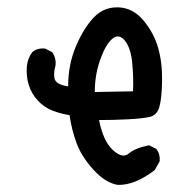

<svg xmlns="http://www.w3.org/2000/svg" viewBox="-20 -521 540 535"><path d="M307.6 -5.9Q273.4 -11.7 240.2 -48.3Q207 -85 193.4 -122.1Q179.7 -159.2 173.8 -200.2Q148.4 -204.1 126 -212.9Q103.5 -221.7 85.9 -240.2Q68.4 -258.8 60.5 -283.2Q52.7 -307.6 54.7 -335Q56.6 -358.4 70.3 -376Q84 -387.7 105.5 -385.7L125 -376Q136.7 -360.4 134.8 -338.9Q127.9 -314.5 132.8 -299.8Q137.7 -285.2 169.9 -280.3Q169.9 -340.8 191.4 -391.6Q212.9 -442.4 241.2 -472.2Q269.5 -502 310.1 -500.5Q350.6 -499 379.9 -463.9Q409.2 -428.7 420.9 -386.7Q432.6 -344.7 431.6 -294.9Q430.7 -245.1 423.8 -222.2Q417 -199.2 395.5 -194.8Q374 -190.4 335 -188.5Q295.9 -186.5 255.9 -186.5Q267.6 -127.9 294.4 -103Q321.3 -78.1 338.9 -93.3Q356.4 -108.4 395.5 -116.2L415 -106.4Q426.8 -92.8 424.8 -71.3L411.1 -46.9Q354.5 -3.9 307.6 -5.9ZM350.6 -266.6Q352.5 -300.8 348.6 -344.2Q344.7 -387.7 327.6 -408.2Q310.5 -428.7 292 -412.1Q273.4 -395.5 258.8 -353.5Q244.1 -311.5 244.1 -264.6Z"/></svg>

Font: JasonHandwriting2
Style: Regular
Weight: 400
Version: Version 1.05.10